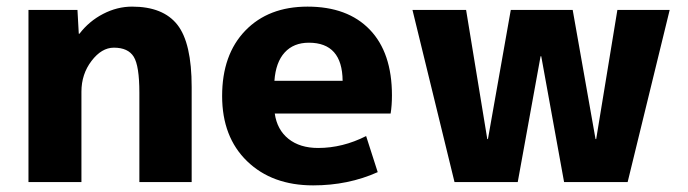

<svg xmlns="http://www.w3.org/2000/svg" viewBox="-20 -550 2079 580"><path d="M66 -520H214L218 -448H220Q249 -486 291.5 -508Q334 -530 379 -530Q473 -530 516 -475Q559 -420 559 -287V0H401V-270Q401 -351 384 -378.5Q367 -406 324 -406Q287 -406 256.5 -366Q226 -326 226 -273V0H66Z M809 -306H1015Q1014 -421 913 -421Q867 -421 840 -391.5Q813 -362 809 -306ZM810 -207Q817 -158 851.5 -130.5Q886 -103 941 -103Q1015 -103 1086 -139L1121 -30Q1032 10 926 10Q802 10 726.5 -63Q651 -136 651 -260Q651 -385 721 -457.5Q791 -530 909 -530Q1030 -530 1097 -460.5Q1164 -391 1164 -262Q1164 -231 1160 -207Z M1388 -520 1452 -130H1454L1523 -520H1710L1779 -130H1781L1845 -520H2003L1876 0H1684L1615 -380H1613L1544 0H1353L1226 -520Z"/></svg>

Font: M PLUS 1p ExtraBold
Style: Regular
Weight: 800
Version: Version 1.062